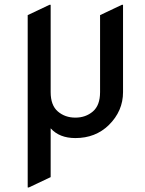

<svg xmlns="http://www.w3.org/2000/svg" viewBox="-20 -577 616 816"><path d="M97.7 -512.7 190.4 -556.6H195.3V-185.5Q195.3 -129.4 225.8 -103.3Q256.3 -77.1 300.3 -77.1Q344.2 -77.1 374.8 -103.3Q405.3 -129.4 405.3 -185.5V-512.7L498 -556.6H502.9V-185.5Q502.9 -105 442.4 -45.4Q385.7 9.8 300.3 9.8Q232.4 9.8 195.3 -31.7V175.8L102.5 219.7H97.7Z"/></svg>

Font: Nova Round
Style: Book
Weight: 400
Version: Version 2.000